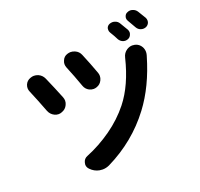

<svg xmlns="http://www.w3.org/2000/svg" viewBox="-151 -1024 1303 1250"><g transform="rotate(-20 500.0 -399.0)"><path d="M358.4 -648.4Q353.5 -661.1 353.5 -672.9Q353.5 -684.6 359.4 -697.3Q369.1 -721.7 394.5 -729.5Q406.2 -733.4 418 -733.4Q432.6 -733.4 447.3 -726.6Q472.7 -715.8 483.4 -689.5Q512.7 -620.1 540 -544.9Q543.9 -534.2 543.9 -522.5Q543.9 -507.8 537.1 -494.1Q525.4 -468.8 499 -460Q488.3 -456.1 477.5 -456.1Q462.9 -456.1 448.2 -462.9Q423.8 -475.6 415 -501Q387.7 -578.1 358.4 -648.4ZM739.3 -578.1Q746.1 -608.4 771.5 -625Q790 -636.7 809.6 -636.7Q818.4 -636.7 827.1 -634.8Q856.4 -627.9 871.1 -601.6Q879.9 -585 879.9 -566.4Q879.9 -556.6 877 -545.9Q876 -542 875 -539.1Q819.3 -347.7 719.7 -215.8Q593.8 -48.8 400.4 45.9Q377 56.6 353.5 56.6Q342.8 56.6 332 54.7Q296.9 47.9 271.5 21.5Q256.8 6.8 256.8 -11.7Q256.8 -17.6 258.8 -24.4Q264.6 -50.8 290 -60.5Q381.8 -97.7 465.8 -157.2Q549.8 -216.8 610.4 -293Q696.3 -401.4 739.3 -578.1ZM80.1 -582Q74.2 -594.7 74.2 -607.4Q74.2 -619.1 79.1 -631.8Q89.8 -656.2 115.2 -665Q127.9 -669.9 139.6 -669.9Q154.3 -669.9 168.9 -664.1Q195.3 -652.3 207 -626Q242.2 -545.9 271.5 -472.7Q276.4 -460 276.4 -448.2Q276.4 -433.6 269.5 -419.9Q257.8 -394.5 230.5 -384.8Q218.8 -379.9 207 -379.9Q192.4 -379.9 178.7 -386.7Q153.3 -399.4 142.6 -425.8Q110.4 -510.7 80.1 -582ZM703.1 -764.6Q697.3 -774.4 697.3 -784.2Q697.3 -790 698.2 -795.9Q703.1 -812.5 719.7 -819.3Q729.5 -823.2 740.2 -823.2Q748 -823.2 756.8 -820.3Q775.4 -814.5 785.2 -797.9Q801.8 -771.5 818.4 -742.2Q823.2 -732.4 823.2 -722.7Q823.2 -715.8 820.3 -709Q814.5 -691.4 797.9 -684.6Q788.1 -680.7 779.3 -680.7Q770.5 -680.7 762.7 -683.6Q745.1 -690.4 735.4 -707Q719.7 -738.3 703.1 -764.6ZM837.9 -796.9Q832 -806.6 832 -816.4Q832 -822.3 834 -828.1Q838.9 -844.7 854.5 -850.6Q864.3 -855.5 875 -855.5Q882.8 -855.5 891.6 -852.5Q910.2 -846.7 920.9 -830.1Q936.5 -804.7 954.1 -775.4Q959 -765.6 959 -755.9Q959 -749 957 -742.2Q951.2 -725.6 934.6 -717.8Q924.8 -713.9 915 -713.9Q907.2 -713.9 898.4 -716.8Q880.9 -722.7 871.1 -739.3Q852.5 -773.4 837.9 -796.9Z"/></g></svg>

Font: Gen Jyuu GothicX Bold
Style: Bold
Weight: 700
Designer: Ryoko NISHIZUKA (kana &amp; ideographs); Paul D. Hunt (Latin, Greek &amp; Cyrillic); Wenlong ZHANG (bopomofo); Sandoll C
Version: Version 1.058.20140828